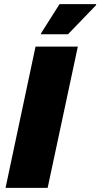

<svg xmlns="http://www.w3.org/2000/svg" viewBox="-20 -915 488 935"><path d="M7 0 153 -688H359L212 0ZM180 -748V-753L270 -895H448V-890L311 -748Z"/></svg>

Font: Saira Thin ExtraBold
Style: Italic
Weight: 800
Italic angle: -12°
Version: Version 1.101